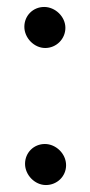

<svg xmlns="http://www.w3.org/2000/svg" viewBox="-20 -521 259 552"><path d="M52 -50C52 -18 80 11 112 11C144 11 170 -14 170 -46C170 -79 141 -107 109 -107C77 -107 52 -82 52 -50ZM50 -444C50 -412 78 -383 110 -383C142 -383 168 -409 168 -441C168 -473 139 -501 107 -501C75 -501 50 -476 50 -444Z"/></svg>

Font: Electronic
Style: UltHv
Weight: 900
Version: Version 1.011